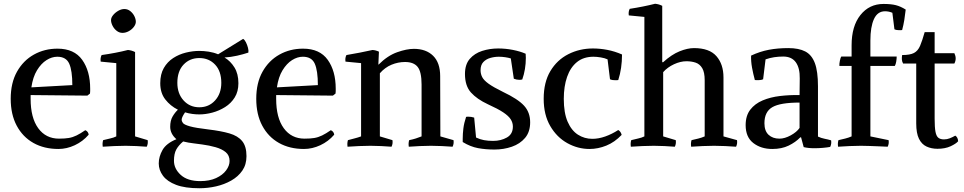

<svg xmlns="http://www.w3.org/2000/svg" viewBox="-20 -776 5130 1022"><path d="M143 -250Q143 -149 183.5 -93.5Q224 -38 294 -38Q325 -38 346 -41.5Q367 -45 387.5 -55Q408 -65 434 -83Q450 -76 452 -59Q421 -23 378 -3Q335 17 291 17Q215 17 158 -15Q101 -47 69 -107Q37 -167 37 -250Q37 -335 70.5 -394.5Q104 -454 160.5 -485.5Q217 -517 286 -517Q375 -517 417.5 -457.5Q460 -398 460 -304Q460 -297 460 -291Q460 -285 459 -278L445 -267L143 -270ZM285 -474Q256 -474 227.5 -456Q199 -438 177 -402Q155 -366 147 -311L365 -323Q365 -400 348.5 -437Q332 -474 285 -474Z M699 -50 766 -30Q769 -11 761 5Q734 3 705.5 1.5Q677 0 649 0Q621 0 588 1.5Q555 3 527 5Q524 -14 529 -30Q548 -35 566.5 -39Q585 -43 599 -50V-440L516 -448Q513 -468 521 -483Q557 -488 593.5 -495Q630 -502 661 -510Q671 -509 680 -506.5Q689 -504 699 -499ZM632 -601Q615 -601 601 -612Q587 -623 579 -639Q571 -655 571 -669Q571 -682 582 -695.5Q593 -709 609.5 -718.5Q626 -728 642 -728Q660 -728 674 -716.5Q688 -705 695.5 -689.5Q703 -674 703 -660Q703 -647 692.5 -633Q682 -619 665.5 -610Q649 -601 632 -601Z M1041 -167Q1023 -167 1004 -169.5Q985 -172 965 -178Q955 -163 951 -154Q947 -145 947 -139Q947 -130 954 -121Q961 -112 991 -103.5Q1021 -95 1089 -87Q1156 -79 1201 -66Q1246 -53 1269 -25Q1292 3 1292 55Q1292 100 1270 132Q1248 164 1211 185Q1174 206 1130 216Q1086 226 1041 226Q965 226 917.5 208Q870 190 847.5 159.5Q825 129 825 94Q825 58 845 22.5Q865 -13 919 -35Q886 -64 886 -101Q886 -134 898.5 -155.5Q911 -177 927 -192Q887 -212 860 -246.5Q833 -281 833 -333Q833 -381 852 -414Q871 -447 902 -467Q933 -487 969.5 -496Q1006 -505 1041 -505Q1065 -505 1091 -501Q1117 -497 1141 -487L1274 -569Q1282 -565 1289 -551Q1296 -537 1300 -521.5Q1304 -506 1302 -496Q1275 -487 1242 -479.5Q1209 -472 1175 -470Q1207 -451 1228 -417Q1249 -383 1249 -333Q1249 -289 1229.5 -257.5Q1210 -226 1178 -206Q1146 -186 1110 -176.5Q1074 -167 1041 -167ZM1041 -205Q1092 -205 1125 -241.5Q1158 -278 1158 -335Q1158 -397 1125 -432Q1092 -467 1041 -467Q990 -467 957 -432Q924 -397 924 -335Q924 -278 957 -241.5Q990 -205 1041 -205ZM1056 -7Q1038 -10 1010.5 -13Q983 -16 955 -23Q931 -3 918.5 19.5Q906 42 906 80Q906 122 942 155Q978 188 1046 188Q1095 188 1130 172Q1165 156 1183.5 131Q1202 106 1202 81Q1202 51 1181.5 34Q1161 17 1127.5 7.5Q1094 -2 1056 -7Z M1450 -250Q1450 -149 1490.5 -93.5Q1531 -38 1601 -38Q1632 -38 1653 -41.5Q1674 -45 1694.5 -55Q1715 -65 1741 -83Q1757 -76 1759 -59Q1728 -23 1685 -3Q1642 17 1598 17Q1522 17 1465 -15Q1408 -47 1376 -107Q1344 -167 1344 -250Q1344 -335 1377.5 -394.5Q1411 -454 1467.5 -485.5Q1524 -517 1593 -517Q1682 -517 1724.5 -457.5Q1767 -398 1767 -304Q1767 -297 1767 -291Q1767 -285 1766 -278L1752 -267L1450 -270ZM1592 -474Q1563 -474 1534.5 -456Q1506 -438 1484 -402Q1462 -366 1454 -311L1672 -323Q1672 -400 1655.5 -437Q1639 -474 1592 -474Z M1994 -433 1995 -432Q2043 -480 2094 -498Q2145 -516 2183 -516Q2248 -516 2285.5 -479Q2323 -442 2323 -371L2324 -50L2394 -30Q2397 -11 2389 5Q2362 3 2332 1.5Q2302 0 2274 0Q2246 0 2215 1.5Q2184 3 2156 5Q2153 -14 2158 -30Q2178 -34 2193.5 -39Q2209 -44 2224 -50V-326Q2224 -394 2203 -420Q2182 -446 2136 -446Q2099 -446 2064 -431.5Q2029 -417 2002 -386V-50L2069 -30Q2072 -11 2064 5Q2037 3 2008.5 1.5Q1980 0 1952 0Q1924 0 1891 1.5Q1858 3 1830 5Q1827 -14 1832 -30Q1850 -35 1868 -39.5Q1886 -44 1902 -50V-440L1819 -448Q1816 -468 1824 -483Q1861 -489 1896 -496Q1931 -503 1963 -510Q1980 -509 1997 -501Z M2514 -44Q2535 -34 2556.5 -30Q2578 -26 2605 -26Q2646 -26 2678 -44Q2710 -62 2710 -102Q2710 -123 2698.5 -141Q2687 -159 2658.5 -178Q2630 -197 2577 -221Q2519 -248 2487 -283.5Q2455 -319 2455 -382Q2455 -433 2480.5 -462.5Q2506 -492 2546.5 -505Q2587 -518 2632 -518Q2671 -518 2709.5 -510.5Q2748 -503 2778 -490Q2778 -485 2778.5 -479Q2779 -473 2779 -468Q2779 -407 2760 -353Q2756 -352 2752.5 -351.5Q2749 -351 2745 -351Q2730 -351 2715 -357L2699 -465Q2686 -469 2669 -471.5Q2652 -474 2635 -474Q2612 -474 2589.5 -467.5Q2567 -461 2552.5 -445.5Q2538 -430 2538 -402Q2538 -383 2546.5 -366Q2555 -349 2580.5 -330.5Q2606 -312 2657 -287Q2737 -249 2769.5 -213.5Q2802 -178 2802 -125Q2802 -74 2775 -42Q2748 -10 2704.5 5Q2661 20 2612 20Q2565 20 2524.5 12.5Q2484 5 2443 -20V-37Q2443 -64 2446.5 -92.5Q2450 -121 2461 -154Q2467 -155 2471 -155Q2489 -155 2504 -150Z M3214 -460Q3199 -467 3177.5 -470.5Q3156 -474 3139 -474Q3086 -474 3051 -445.5Q3016 -417 2998.5 -366.5Q2981 -316 2981 -250Q2981 -175 3001.5 -128Q3022 -81 3056.5 -59Q3091 -37 3133 -37Q3166 -37 3201.5 -49.5Q3237 -62 3271 -84Q3279 -79 3283 -72.5Q3287 -66 3289 -58Q3252 -19 3207.5 -1Q3163 17 3118 17Q3056 17 3000 -14Q2944 -45 2909 -105Q2874 -165 2874 -250Q2874 -338 2909.5 -397.5Q2945 -457 3005 -487.5Q3065 -518 3136 -518Q3174 -518 3213 -510.5Q3252 -503 3291 -486Q3291 -412 3271 -350Q3267 -349 3263 -349Q3259 -349 3255 -349Q3248 -349 3241 -350Q3234 -351 3227 -354Z M3505 -445H3510Q3555 -486 3597.5 -503Q3640 -520 3674 -520Q3756 -520 3793.5 -477Q3831 -434 3831 -364V-50L3903 -30Q3906 -11 3898 5Q3871 3 3840 1.5Q3809 0 3781 0Q3753 0 3720 1.5Q3687 3 3659 5Q3656 -14 3661 -30Q3679 -34 3697 -38.5Q3715 -43 3731 -50V-349Q3731 -391 3718 -413Q3705 -435 3683 -442.5Q3661 -450 3634 -450Q3602 -450 3567.5 -434Q3533 -418 3510 -392V-50L3577 -30Q3580 -11 3572 5Q3545 3 3516.5 1.5Q3488 0 3460 0Q3432 0 3399 1.5Q3366 3 3338 5Q3335 -14 3340 -30Q3359 -35 3377.5 -39Q3396 -43 3410 -50V-686L3327 -694Q3324 -714 3332 -729Q3404 -740 3467 -756Q3477 -755 3486 -752.5Q3495 -750 3505 -745Z M4091 17Q4031 17 3990 -14.5Q3949 -46 3949 -110Q3949 -160 3973.5 -192Q3998 -224 4039.5 -241.5Q4081 -259 4132 -265Q4183 -271 4236 -270L4237 -358Q4238 -414 4216 -444.5Q4194 -475 4149 -475Q4124 -475 4101 -471.5Q4078 -468 4055 -460L4042 -354Q4034 -350 4020 -349.5Q4006 -349 3998 -350Q3989 -383 3983 -416Q3977 -449 3978 -480Q4025 -502 4072.5 -511Q4120 -520 4176 -520Q4232 -520 4266.5 -502Q4301 -484 4317.5 -440Q4334 -396 4334 -317V-49Q4351 -41 4369 -37.5Q4387 -34 4404 -29Q4407 -10 4399 6Q4383 9 4360.5 11Q4338 13 4315 13Q4282 13 4258 7L4244 -45H4240Q4215 -19 4178 -1Q4141 17 4091 17ZM4129 -38Q4157 -38 4189 -55.5Q4221 -73 4236 -95V-230Q4133 -230 4091 -205.5Q4049 -181 4049 -120Q4049 -79 4071 -58.5Q4093 -38 4129 -38Z M4730 -708Q4711 -716 4691 -716Q4651 -716 4632 -674.5Q4613 -633 4613 -560V-475H4753Q4753 -463 4750.5 -448Q4748 -433 4743 -425H4613V-50L4710 -30Q4713 -11 4705 5Q4687 4 4660.5 3Q4634 2 4608 1Q4582 0 4563 0Q4535 0 4502 1.5Q4469 3 4441 5Q4438 -14 4443 -30Q4461 -34 4479 -38.5Q4497 -43 4513 -50V-425H4448Q4447 -435 4450.5 -452.5Q4454 -470 4458 -475H4513V-535Q4513 -637 4560 -696Q4607 -755 4683 -755Q4723 -755 4748.5 -748.5Q4774 -742 4801 -725Q4798 -697 4793.5 -669.5Q4789 -642 4782 -616Q4775 -615 4762 -615.5Q4749 -616 4741 -620Z M4970 16Q4938 16 4912 4Q4886 -8 4871.5 -37.5Q4857 -67 4857 -119V-438H4787Q4781 -449 4780.5 -460.5Q4780 -472 4782 -483Q4824 -483 4845 -494Q4866 -505 4877.5 -532Q4889 -559 4902 -605H4955V-493H5060Q5074 -464 5060 -438H4955V-144Q4955 -98 4959.5 -74.5Q4964 -51 4975 -42.5Q4986 -34 5005 -34Q5021 -34 5036 -40Q5051 -46 5065 -54Q5079 -45 5080 -24Q5069 -11 5040 2.5Q5011 16 4970 16Z"/></svg>

Font: Alike
Style: Regular
Weight: 400
Designer: Sveta Sebyakina
Foundry: Cyreal (www.cyreal.org)
Version: Version 1.301; ttfautohint (v1.8.4.7-5d5b)